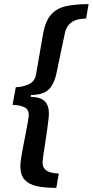

<svg xmlns="http://www.w3.org/2000/svg" viewBox="-20 -755 451 934"><path d="M254 159Q201 159 161.5 151Q122 143 100.5 120Q79 97 79 52Q79 39 83 12.5Q87 -14 93.5 -46.5Q100 -79 106 -110.5Q112 -142 116 -165Q120 -188 120 -195Q120 -225 95 -235Q70 -245 41 -245L57 -331Q88 -331 118.5 -344.5Q149 -358 155 -391L190 -593Q201 -653 228.5 -684Q256 -715 301.5 -725Q347 -735 411 -735L399 -665Q378 -665 356.5 -659.5Q335 -654 319 -639Q303 -624 296 -596L255 -400Q248 -366 234 -341.5Q220 -317 195.5 -305Q171 -293 131 -293L129 -284Q177 -283 197.5 -262.5Q218 -242 218 -203Q218 -193 215 -167.5Q212 -142 207.5 -110Q203 -78 198 -47Q193 -16 190 6.5Q187 29 187 34Q187 56 198.5 68Q210 80 228.5 84.5Q247 89 266 89Z"/></svg>

Font: Archivo SemiCondensed SemiBold
Style: Italic
Weight: 600
Width: 4
Italic angle: -10°
Designer: Hector Gatti
Foundry: Omnibus-Type
Version: Version 2.001